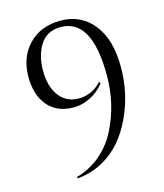

<svg xmlns="http://www.w3.org/2000/svg" viewBox="-112 -696 784 917"><g transform="rotate(-15 280.0 -237.5)"><path d="M229 -195Q128 -195 82 -276Q56 -323 56 -391Q56 -488 114 -549Q174 -612 273.5 -612Q373 -612 434 -536.5Q495 -461 495 -324Q495 -194 443 -82Q385 45 283 100Q226 131 159 137L156 130Q224 111 276 66.5Q328 22 359 -40Q420 -161 420 -302Q420 -582 266 -582Q198 -582 164.5 -530Q131 -478 131 -402Q131 -323 166.5 -276.5Q202 -230 263 -230Q307 -230 345 -255Q362 -266 376 -282L381 -273Q352 -236 311 -215.5Q270 -195 229 -195Z"/></g></svg>

Font: Cinzel Decorative
Style: Regular
Weight: 400
Designer: Natanael Gama
Version: Version 1.001;PS 001.001;hotconv 1.0.56;makeotf.lib2.0.21325